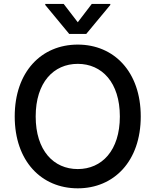

<svg xmlns="http://www.w3.org/2000/svg" viewBox="-20 -969 808 998"><path d="M711.6 -363.6C711.6 -596.2 572.4 -737.2 384.2 -737.2C195.3 -737.2 56.5 -596.2 56.5 -363.6C56.5 -131.4 195.3 9.9 384.2 9.9C572.4 9.9 711.6 -131 711.6 -363.6ZM165.5 -363.6C165.5 -540.8 258.9 -637.1 384.2 -637.1C509.2 -637.1 603 -540.8 603 -363.6C603 -186.4 509.2 -90.2 384.2 -90.2C258.9 -90.2 165.5 -186.4 165.5 -363.6ZM215.2 -943.2 339.8 -792.6H428.3L553.3 -943.2V-948.5H457L384.2 -853.3L311.1 -948.5H215.2Z"/></svg>

Font: Margiela Sans Medium
Style: Regular
Weight: 500
Designer: Stefan Endress, Andreas Faust
Version: Version 1.100;FEAKit 1.0